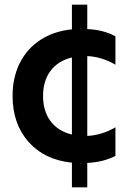

<svg xmlns="http://www.w3.org/2000/svg" viewBox="-20 -688 560 825"><path d="M289 11Q171 -1 102.5 -78.5Q34 -156 34 -276Q34 -355 65 -417Q96 -479 153.5 -516.5Q211 -554 289 -562V-668H355V-563Q425 -560 476 -532V-410Q418 -444 355 -447V-104Q418 -107 476 -141V-18Q423 9 355 12V117H289ZM289 -110V-441Q230 -427 197.5 -384Q165 -341 165 -276Q165 -210 197.5 -167Q230 -124 289 -110Z"/></svg>

Font: Application Semibold
Style: Regular
Weight: 600
Designer: Wei Huang
Foundry: Wei Huang
Version: Version 0.012